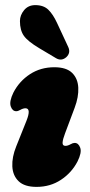

<svg xmlns="http://www.w3.org/2000/svg" viewBox="-20 -721 352 751"><path d="M236 -150.5Q245 -150.5 256.5 -157Q265 -162 272 -162Q287 -162 293.8 -143Q300.5 -124 283 -89Q260 -45 218.2 -17.5Q176.5 10 123 10Q76 10 53 -12Q30 -34 28.2 -70.2Q26.5 -106.5 43.5 -148.5L83.5 -248.5Q103 -297.5 79.5 -297.5Q70.5 -297.5 59 -291Q50.5 -286 43.5 -286Q28.5 -286 22 -305Q15.5 -324 32.5 -359Q55.5 -403.5 97.2 -430.8Q139 -458 192.5 -458Q239.5 -458 262 -436Q284.5 -414 286.2 -378Q288 -342 272 -299.5L234.5 -199.5Q225.5 -176 224.8 -163.2Q224 -150.5 236 -150.5ZM203 -631.5 247 -537Q257.5 -514 239 -497Q220 -481 199 -493.5L133.5 -532.5Q89 -559 73.5 -580.8Q58 -602.5 58 -638.5Q58 -661.5 74.2 -681.2Q90.5 -701 118 -701Q150.5 -701 169 -683Q187.5 -665 203 -631.5Z"/></svg>

Font: Fraunces 144pt SuperSoft Black
Style: Italic
Weight: 900
Italic angle: -16°
Version: Version 1.000;[b76b70a41]